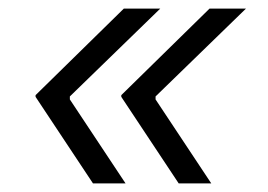

<svg xmlns="http://www.w3.org/2000/svg" viewBox="-20 -498 626 448"><path d="M63 -272V-276L269 -478H354L143 -273V-266L273 -70H197ZM263 -272V-276L469 -478H554L343 -273V-266L473 -70H397Z"/></svg>

Font: Fixel Italic Variable Display Thin
Style: Italic
Weight: 100
Italic angle: -10°
Designer: AlfaBravo + MacPaw
Foundry: Kyrylo Tkachov, Marchela Mozhyna, Serhii Makarenko, Maria Weinstein, Zakhar Kryvoshyya
Version: Version 1.210;Glyphs 3.2 (3217)